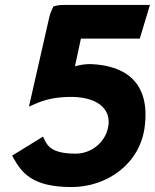

<svg xmlns="http://www.w3.org/2000/svg" viewBox="-20 -733 626 776"><path d="M97 -302 115 -310C143 -323 183 -337 233 -340C357 -350 424 -304 419 -233C413 -162 352 -112 286 -112C185 -112 171 -146 158 -172L154 -181L29 -104L34 -95C67 -36 109 23 269 23C414 23 547 -72 565 -222C588 -406 480 -469 346 -474C323 -474 304 -471 283 -465L307 -577H545L586 -713H237C221 -713 208 -711 196 -707C190 -695 184 -682 180 -667Z"/></svg>

Font: Bluebird
Style: SfBdObl
Weight: 700
Designer: Jasper
Foundry: Cannot Into Space Fonts
Version: Version 0.98